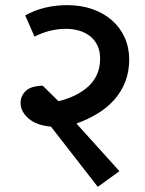

<svg xmlns="http://www.w3.org/2000/svg" viewBox="-20 -666 562 746"><path d="M207 -273Q242 -281 271.5 -295.5Q301 -310 323 -330Q345 -350 357 -377Q369 -404 369 -438Q369 -470 357 -492.5Q345 -515 326 -528.5Q307 -542 283.5 -548Q260 -554 238 -554Q206 -554 176.5 -547Q147 -540 114 -524L78 -606Q113 -626 154.5 -636Q196 -646 241 -646Q295 -646 339 -630.5Q383 -615 415 -587Q447 -559 464.5 -520Q482 -481 482 -435Q482 -388 467 -349Q452 -310 424.5 -279Q397 -248 359.5 -225Q322 -202 277 -186L444 -1L360 60L178 -174Q121 -179 90.5 -206Q60 -233 60 -266Q60 -293 80 -312.5Q100 -332 146 -333Z"/></svg>

Font: Mukta SemiBold
Style: Regular
Weight: 600
Designer: Girish Dalvi and Yashodeep Gholap
Foundry: Ek Type
Version: Version 2.538;PS 1.002;hotconv 16.6.51;makeotf.lib2.5.65220;